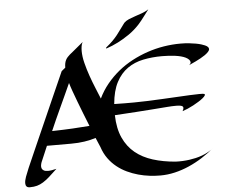

<svg xmlns="http://www.w3.org/2000/svg" viewBox="-62 -1033 1363 1133"><g transform="rotate(-5 619.5 -466.5)"><path d="M1067.9 -609.9Q1079.6 -619.1 1078.4 -627.4Q1077.1 -635.7 1071.3 -642.1Q1064.5 -649.4 1051.8 -655.8Q1028.3 -667 991.5 -671.9Q954.6 -676.8 913.1 -676.8Q854 -676.8 801.5 -666Q749 -655.3 708.3 -626.7Q667.5 -598.1 641.1 -548.1Q614.7 -498 607.9 -419.9Q638.2 -418.9 667.7 -418.9Q697.3 -418.9 726.1 -418.9Q760.3 -418.9 803.2 -420.7Q846.2 -422.4 890.6 -424.6Q935.1 -426.8 978 -429.2Q1021 -431.6 1055.9 -433.3Q1090.8 -435.1 1114 -435.1Q1137.2 -435.1 1142.1 -433.1Q1147.9 -430.2 1144.3 -423.6Q1140.6 -417 1130.1 -408.4Q1119.6 -399.9 1104.2 -390.1Q1088.9 -380.4 1071.8 -371.3Q1054.7 -362.3 1037.4 -354.7Q1020 -347.2 1005.9 -342.8Q1017.1 -361.8 1010 -369.9Q1002.9 -377.9 971.2 -377.9Q957 -377.9 945.3 -377.4Q933.6 -377 918.5 -375.7Q903.3 -374.5 880.9 -372.8Q858.4 -371.1 822.8 -368.4Q787.1 -365.7 734.4 -362.1Q681.6 -358.4 606 -354Q607.9 -274.9 633.1 -219.7Q658.2 -164.6 701.9 -128.9Q745.6 -93.3 805.9 -74.5Q866.2 -55.7 939 -49.8Q981 -47.9 1022 -53.7Q1039.6 -56.2 1058.8 -60.5Q1078.1 -64.9 1097.4 -72Q1116.7 -79.1 1135.3 -89.4Q1153.8 -99.6 1169.9 -113.8Q1133.8 -83 1094.5 -57.9Q1055.2 -32.7 1013.4 -14.4Q971.7 3.9 928.7 13.9Q885.7 23.9 842.8 23.9Q812.5 23.9 779.3 20Q746.1 16.1 712.6 6.8Q679.2 -2.4 647.5 -17.3Q615.7 -32.2 588.1 -54.2Q560.5 -76.2 539.1 -105.7Q517.6 -135.3 504.9 -173.8L481 -230Q450.2 -220.2 413.8 -214.6Q377.4 -209 335 -209H190.9L150.9 -115.2Q147.5 -106 146.2 -96.4Q145 -86.9 147.9 -79.1Q150.9 -71.3 159.4 -66.2Q168 -61 185.1 -61Q194.8 -61 207 -63Q219.2 -64.9 234.9 -68.8Q207.5 -43 187.3 -24.9Q167 -6.8 148.9 4.4Q130.9 15.6 112.3 20.8Q93.8 25.9 69.8 25.9Q55.7 25.9 49.8 19Q43.9 12.2 43.9 0Q43.9 -15.6 52 -38.1Q60.1 -60.5 71.8 -87.9Q82.5 -112.8 112.3 -180.2Q125 -209 143.1 -250Q161.1 -291 186 -346.9Q210.9 -402.8 242.9 -475.6Q274.9 -548.3 315.9 -640.1L338.9 -659.2Q338.9 -674.3 341.3 -685.5Q343.8 -696.8 348.4 -705.3Q353 -713.9 359.4 -720.7Q365.7 -727.5 373 -733.9Q381.8 -741.2 394 -751Q414.6 -767.6 454.1 -800.8Q447.8 -789.6 445.8 -775.6Q443.8 -761.7 443.8 -748Q443.8 -715.8 453.6 -676.8Q463.4 -637.7 477.3 -598.1Q491.2 -558.6 506.3 -522.2Q521.5 -485.8 532.2 -459Q554.2 -504.9 585.9 -543.7Q617.7 -582.5 656.2 -614Q694.8 -645.5 739.5 -669.2Q784.2 -692.9 831.8 -709Q879.4 -725.1 929.2 -733.2Q979 -741.2 1027.8 -741.2Q1055.2 -741.2 1078.4 -738.8Q1101.6 -736.3 1119.9 -732.9Q1138.2 -729.5 1151.4 -725.3Q1164.6 -721.2 1171.9 -717.8Q1193.8 -708 1193.8 -694.8Q1193.8 -687 1185.8 -678.2Q1177.7 -669.4 1165.3 -660.6Q1152.8 -651.9 1137.9 -643.8Q1123 -635.7 1109.1 -628.9Q1095.2 -622.1 1084 -617.2Q1072.8 -612.3 1067.9 -609.9ZM353 -566.9Q335.9 -528.8 319.6 -493.4Q303.2 -458 287.8 -424.3Q272.5 -390.6 257.6 -358.2Q242.7 -325.7 229 -293Q295.9 -294.4 350.8 -297.4Q405.8 -300.3 451.2 -304.2Q435.5 -342.8 420.7 -380.9Q405.8 -418.9 392.8 -453.4Q379.9 -487.8 369.4 -516.8Q358.9 -545.9 353 -566.9ZM856.9 -959Q843.8 -941.4 831.5 -925.3Q821.3 -911.6 810.5 -897.9Q799.8 -884.3 793 -877Q762.2 -843.3 727.1 -819.3Q691.9 -795.4 661.1 -779.8Q625.5 -761.7 589.8 -750Q589.4 -751.5 589.4 -752.9Q589.4 -755.9 589.8 -756.3Q614.7 -776.4 630.6 -792.5Q646.5 -808.6 658.7 -824Q670.9 -839.4 682.1 -855.5Q693.4 -871.6 709 -892.1Q720.7 -903.8 738.5 -911.4Q756.3 -918.9 776.6 -925.5Q796.9 -932.1 817.9 -939.7Q838.9 -947.3 856.9 -959Z"/></g></svg>

Font: Eagle Lake
Style: Regular
Weight: 400
Designer: Astigmatic (AOETI)
Foundry: Astigmatic (AOETI)
Version: Version 1.000